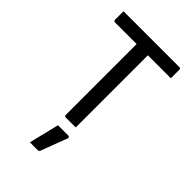

<svg xmlns="http://www.w3.org/2000/svg" viewBox="-279 -800 1159 1159"><g transform="rotate(45 300.0 -220.5)"><path d="M56 -700H533Q538 -700 541 -697Q544 -694 544 -689Q544 -669 544 -653Q544 -637 544 -616H67Q64 -616 61.5 -617.5Q59 -619 57.5 -621.5Q56 -624 56 -627Q56 -648 56 -664Q56 -680 56 -700ZM348 0Q327 0 306 0Q285 0 263 0Q258 0 255 -3Q252 -6 252 -11Q252 -93 252 -173Q252 -253 252 -333.5Q252 -414 252 -494Q252 -574 252 -656H356L348 -637Q348 -613 348 -587Q348 -561 348 -536Q348 -511 348 -486Q348 -422 348 -358.5Q348 -295 348 -231Q348 -167 348 -99Q348 -73 348 -48Q348 -23 348 0ZM263 66Q285 66 306 66Q327 66 350 66Q356 66 359.5 70Q363 74 361 80Q350 109 339.5 136Q329 163 319 190.5Q309 218 297 249Q296 253 292.5 256Q289 259 282 259Q268 259 252.5 259Q237 259 216 259Q224 226 232 193Q240 160 248 128Q256 96 263 66Z"/></g></svg>

Font: RecMonoLinear Nerd Font Mono
Style: Regular
Weight: 400
Monospace: yes
Version: Version 1.085; ttfautohint (v1.8.4.7-5d5b);Nerd Fonts 3.2.1